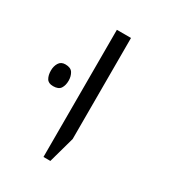

<svg xmlns="http://www.w3.org/2000/svg" viewBox="-111 -640 404 459"><g transform="rotate(30 91.5 -410.5)"><path d="M79 -235V-586H118V-307L98 -235ZM-9 -423Q-9 -435 -3.5 -444Q2 -453 14 -453Q29 -453 34.5 -444Q40 -435 40 -423Q40 -410 34.5 -401.5Q29 -393 14 -393Q1 -393 -4 -401.5Q-9 -410 -9 -423Z"/></g></svg>

Font: Noto Sans Hebrew ExtraLight
Style: Regular
Weight: 250
Designer: Monotype Design Team
Foundry: Monotype Imaging Inc.
Version: Version 2.003